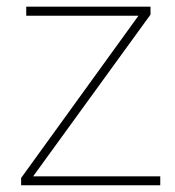

<svg xmlns="http://www.w3.org/2000/svg" viewBox="-20 -548 518 568"><path d="M454.1 -26.4V0H42.5V-21.5L389.6 -501.5H57.6V-528.3H425.3V-504.9L78.1 -26.4Z"/></svg>

Font: Vazirmatn RD Thin
Style: Regular
Weight: 100
Designer: Saber Rastikerdar
Foundry: Saber Rastikerdar
Version: Version 32.102